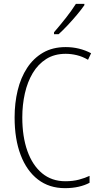

<svg xmlns="http://www.w3.org/2000/svg" viewBox="-20 -969 520 999"><path d="M322 -689Q263 -689 220.5 -662Q178 -635 150.5 -589Q123 -543 109.5 -483.5Q96 -424 96 -358Q96 -258 122.5 -183.5Q149 -109 199 -67.5Q249 -26 320 -26Q360 -26 391.5 -34.5Q423 -43 446 -54V-18Q422 -5 389.5 2.5Q357 10 318 10Q236 10 177.5 -35Q119 -80 87.5 -162.5Q56 -245 56 -358Q56 -433 72 -499Q88 -565 121 -615.5Q154 -666 204 -695Q254 -724 322 -724Q393 -724 454 -692L438 -658Q409 -675 379.5 -682Q350 -689 322 -689ZM419 -942Q403 -919 379.5 -891Q356 -863 331 -836.5Q306 -810 285 -791H261V-801Q293 -838 322.5 -875.5Q352 -913 375 -949H419Z"/></svg>

Font: Noto Sans Arabic Cond ExtLt
Style: Regular
Weight: 200
Width: 3
Designer: Monotype Design Team, Nadine Chahine, Nizar Qandah and Khaled Hosny
Foundry: Monotype Imaging Inc.
Version: Version 2.012; ttfautohint (v1.8.4.7-5d5b)